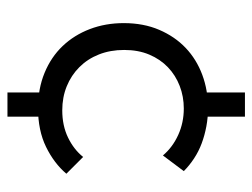

<svg xmlns="http://www.w3.org/2000/svg" viewBox="-101 -486 677 515"><g transform="rotate(90 237.5 -228.5)"><path d="M293 -547H228V-427H293ZM293 -30H228V90H293ZM270 8Q330 8 374 -13.5Q418 -35 446 -68L401 -113Q381 -88 349 -72.5Q317 -57 276 -57Q241 -57 211.5 -69Q182 -81 160 -103Q138 -125 126 -155.5Q114 -186 114 -223Q114 -261 126.5 -290.5Q139 -320 160.5 -340.5Q182 -361 210.5 -372Q239 -383 271 -383Q309 -383 342 -368Q375 -353 397 -327L439 -383Q424 -398 405 -410.5Q386 -423 364.5 -431Q343 -439 319 -443.5Q295 -448 270 -448Q222 -448 180.5 -432.5Q139 -417 108.5 -388Q78 -359 60 -317Q42 -275 42 -222Q42 -173 58 -131Q74 -89 103.5 -58Q133 -27 175.5 -9.5Q218 8 270 8Z"/></g></svg>

Font: Tilda Sans VF
Style: Regular
Weight: 400
Designer: ParaType Ltd
Foundry: ParaType Ltd
Version: Version 1.010